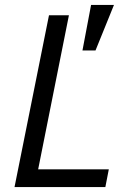

<svg xmlns="http://www.w3.org/2000/svg" viewBox="-20 -760 529 780"><path d="M443 -740H350L315 -555H368ZM408 0 422 -72H135L260 -698H179L39 0Z"/></svg>

Font: Braiins Sans
Style: Italic
Weight: 400
Italic angle: -11.31°
Designer: Mike Abbink, Paul van der Laan, Pieter van Rosmalen, Jiri Chlebus, Lubos Buracinsky
Foundry: Bold Monday, Sudetype
Version: Version 1.000;hotconv 1.0.109;makeotfexe 2.5.65596